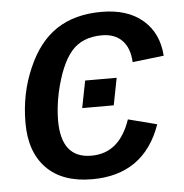

<svg xmlns="http://www.w3.org/2000/svg" viewBox="-45 -581 608 634"><g transform="rotate(-5 259.5 -264.0)"><path d="M239.7 -67.9Q287.1 -67.9 319.3 -95.2Q351.6 -122.6 370.1 -176.8L465.3 -152.3Q408.2 9.8 235.8 9.8Q137.7 9.8 85 -43.9Q32.2 -97.7 32.2 -194.3Q32.2 -292 68.8 -375Q105 -459 165.3 -498.5Q225.6 -538.1 314 -538.1Q399.9 -538.1 450.4 -494.9Q501 -451.7 506.3 -376L402.3 -363.8Q399.9 -411.1 375.5 -436Q351.1 -460.9 308.6 -460.9Q243.2 -460.9 207.3 -419.2Q171.4 -377.4 150.4 -284.7Q145 -259.3 142.6 -236.1Q140.1 -212.9 140.1 -192.9Q140.1 -67.9 239.7 -67.9ZM345.2 -316.9 327.6 -227.1H223.1L240.7 -316.9Z"/></g></svg>

Font: Arimo Medium
Style: Italic
Weight: 500
Italic angle: -12°
Designer: Steve Matteson
Foundry: Monotype Imaging Inc.
Version: Version 1.33